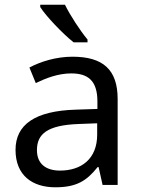

<svg xmlns="http://www.w3.org/2000/svg" viewBox="-20 -786 601 816"><path d="M256 -766H151V-756C174 -719 247 -642 293 -606H352V-618C321 -655 278 -721 256 -766ZM288 -545C218 -545 152 -524 105 -499L132 -433C176 -454 227 -474 283 -474C353 -474 394 -444 394 -355V-323L303 -320C128 -315 46 -256 46 -149C46 -40 118 10 215 10C305 10 348 -17 395 -76H399L416 0H480V-365C480 -490 418 -545 288 -545ZM314 -259 393 -262V-214C393 -110 325 -61 235 -61C177 -61 137 -88 137 -148C137 -216 180 -254 314 -259Z"/></svg>

Font: Noto Sans Cypriot
Style: Regular
Weight: 400
Designer: Monotype Design Team
Foundry: Monotype Imaging Inc.
Version: Version 2.002